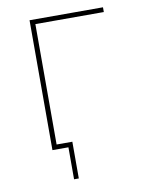

<svg xmlns="http://www.w3.org/2000/svg" viewBox="-76 -575 571 757"><g transform="rotate(-10 209.5 -196.0)"><path d="M159 128H178V-19H115V-501H389V-520H95V0H159Z"/></g></svg>

Font: Fixel Display Thin
Style: Regular
Weight: 100
Designer: AlfaBravo + MacPaw
Foundry: Kyrylo Tkachov, Marchela Mozhyna, Serhii Makarenko, Maria Weinstein, Zakhar Kryvoshyya
Version: Version 1.211